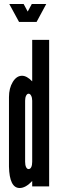

<svg xmlns="http://www.w3.org/2000/svg" viewBox="-20 -935 298 963"><path d="M78.5 8Q109 8 141.5 -27.5V0H226.5V-735H141.5V-527Q114.5 -555 90.5 -555Q63 -555 44 -523.8Q25 -492.5 25 -448V-99Q27.5 8 78.5 8ZM123.5 -87Q115.5 -87 110.8 -97Q106 -107 106 -123.5V-430Q106 -445.5 111 -455.2Q116 -465 123.5 -465Q131 -465 136.2 -455Q141.5 -445 141.5 -430V-123.5Q141.5 -107 136.8 -97Q132 -87 123.5 -87ZM75.5 -825H163.5L212 -915H139.5L119 -877L98.5 -915H26.5Z"/></svg>

Font: League Gothic SemiCondensed
Style: Regular
Weight: 400
Width: 4
Designer: The League of Moveable Type
Version: Version 1.600; ttfautohint (v1.8.3)